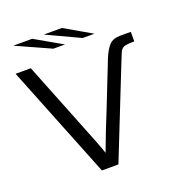

<svg xmlns="http://www.w3.org/2000/svg" viewBox="-149 -982 1055 1115"><g transform="rotate(-20 378.0 -424.5)"><path d="M55 -853H172L340 -757H268ZM244 -853H356L522 -757H449ZM12 -695H106L320 -157Q340 -105 346 -85L394 -211Q401 -229 434 -310L546 -594Q568 -648 591.5 -671.5Q615 -695 657 -695H724V-636Q672 -636 656.5 -628Q641 -620 632 -596Q629 -588 622 -571.5Q615 -555 612 -547L393 4H291Z"/></g></svg>

Font: Coval
Style: Light
Weight: 300
Foundry: Context Ltd
Version: Version 001.000